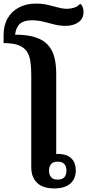

<svg xmlns="http://www.w3.org/2000/svg" viewBox="-50 -1040 485 1069"><path d="M252 9Q188 9 156 -22.5Q124 -54 124 -109V-623Q124 -666 119 -699Q114 -732 98.5 -754.5Q83 -777 52.5 -788.5Q22 -800 -30 -800V-845Q-30 -899 -7.5 -938Q15 -977 55.5 -998.5Q96 -1020 150 -1020Q185 -1020 215.5 -1013Q246 -1006 273 -998.5Q300 -991 324 -991Q343 -991 363 -997.5Q383 -1004 396 -1019Q406 -1012 410.5 -1000Q415 -988 415 -974Q415 -936 386.5 -916Q358 -896 314 -896Q282 -896 251.5 -904Q221 -912 190.5 -919.5Q160 -927 127 -927Q83 -927 61 -907.5Q39 -888 34 -847Q103 -847 148 -832Q193 -817 218 -788.5Q243 -760 253 -720Q263 -680 263 -629V-182Q266 -183 274 -183Q282 -183 290 -182Q328 -179 350 -155.5Q372 -132 372 -91Q372 -45 341.5 -18Q311 9 252 9ZM271 -40Q297 -40 308.5 -53.5Q320 -67 320 -90Q320 -113 308.5 -126.5Q297 -140 271 -140Q246 -140 234.5 -126.5Q223 -113 223 -90Q223 -67 234.5 -53.5Q246 -40 271 -40Z"/></svg>

Font: Noto Serif Thai
Style: Regular
Weight: 400
Designer: Monotype Design Team
Foundry: Monotype Imaging Inc.
Version: Version 2.001